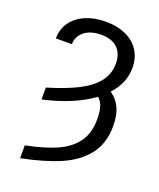

<svg xmlns="http://www.w3.org/2000/svg" viewBox="-166 -817 931 1125"><g transform="rotate(20 300.0 -255.0)"><path d="M435.5 -504.9Q435.5 -567.4 399.7 -601.6Q363.8 -635.7 297.9 -635.7Q254.9 -635.7 222.4 -621.8Q189.9 -607.9 172.1 -582.5Q154.3 -557.1 154.3 -524.4H54.7Q54.7 -582.5 85.7 -626Q116.7 -669.4 171.9 -693.1Q227.1 -716.8 297.9 -716.8Q367.2 -716.8 420.9 -693.1Q474.6 -669.4 504.9 -623.8Q535.2 -578.1 535.2 -514.6Q535.2 -419.9 462.9 -340.8Q503.9 -314 524.9 -268.6Q545.9 -223.1 545.9 -155.3Q545.9 -47.9 490.2 23.4Q434.6 94.7 337.2 136.7Q239.7 178.7 97.7 207V127Q214.8 103.5 289.8 69.8Q364.7 36.1 404.5 -19.8Q444.3 -75.7 444.3 -161.1Q444.3 -208 434.8 -238.5Q425.3 -269 403.8 -287.6Q346.2 -244.6 268.1 -212.2Q189.9 -179.7 97.7 -159.2V-233.4Q211.9 -267.6 285.4 -305.2Q358.9 -342.8 397.2 -391.6Q435.5 -440.4 435.5 -504.9Z"/></g></svg>

Font: Pretendard
Style: Regular
Weight: 400
Designer: Base glyphs from Inter by Rasmus Andersson; Hangeul glyphs from Noto Sans CJK(Source Han Sans) by Jang Soo-young and Kan
Foundry: Kil Hyung-jin
Version: Version 1.309